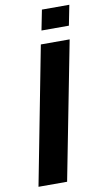

<svg xmlns="http://www.w3.org/2000/svg" viewBox="-95 -901 513 945"><g transform="rotate(-10 161.5 -428.0)"><path d="M161 0H18L151 -688H295ZM303 -755H166L186 -856H323Z"/></g></svg>

Font: Libra Sans
Style: Bold Italic
Weight: 700
Italic angle: -12°
Foundry: Context Ltd
Version: Version 1.002